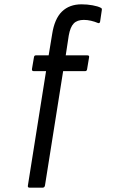

<svg xmlns="http://www.w3.org/2000/svg" viewBox="-20 -683 521 888"><path d="M117 185Q107 185 109 175L193 -354H136Q126 -354 128 -365L137 -418Q138 -427 146 -427H205L221 -524Q232 -596 266.5 -629.5Q301 -663 357 -663Q383 -663 408 -658.5Q433 -654 446 -647Q452 -645 451 -637L443 -583Q441 -573 432 -577Q418 -583 401 -587Q384 -591 368 -591Q337 -591 321 -574.5Q305 -558 298 -519L284 -427H384Q394 -427 392 -418L383 -364Q382 -354 374 -354H272L188 175Q186 185 177 185Z"/></svg>

Font: Sofia Sans Condensed Medium
Style: Italic
Weight: 500
Italic angle: -9°
Designer: Botio Nikoltchev, Ani Petrova
Foundry: lettersoup
Version: Version 4.101; ttfautohint (v1.8.4.7-5d5b)